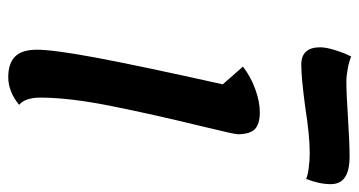

<svg xmlns="http://www.w3.org/2000/svg" viewBox="-228 -640 892 477"><g transform="rotate(90 218.5 -401.0)"><path d="M103 -46Q103 -87 122.5 -192Q142 -297 189 -508L145 -558Q169 -577 200.5 -588.5Q232 -600 258 -600Q288 -600 300.5 -587.5Q313 -575 313 -545Q313 -537 294 -459Q263 -332 242.5 -229Q222 -126 222 -55Q222 -17 240 -2Q207 25 171 25Q137 25 120 8Q103 -9 103 -46ZM97 -750Q97 -765 104.5 -788.5Q112 -812 120 -827Q131 -822 149.5 -818.5Q168 -815 183 -815Q212 -815 272 -819Q334 -823 368 -823Q403 -823 420 -811.5Q437 -800 437 -776Q437 -748 424 -715Q416 -719 397 -721.5Q378 -724 359 -724Q317 -724 247 -713Q173 -703 140 -703Q97 -703 97 -750Z"/></g></svg>

Font: Lemonada
Style: Regular
Weight: 400
Designer: Mohamed Gaber (Arabic) Eduardo Tunni (Latin)
Foundry: Kief Type Foundry
Version: Version 3.006